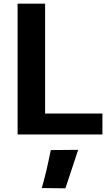

<svg xmlns="http://www.w3.org/2000/svg" viewBox="-20 -731 595 1044"><path d="M75.7 0V-710.9H225.3V-113.8H536.9V0ZM207.3 291.5Q222.7 236.3 232.3 195.8Q241.9 155.3 256.1 85L405 83.7L335.7 293Z"/></svg>

Font: RobotoFlex
Style: Regular
Weight: 400
Designer: Berlow after Robertson
Foundry: Google
Version: Version 2.136